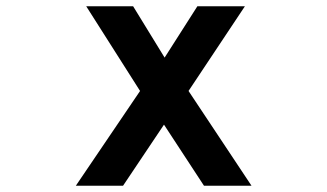

<svg xmlns="http://www.w3.org/2000/svg" viewBox="-20 -538 1040 610"><path d="M628 52H779L579 -249L758 -518H607L503 -355L403 -518H254L425 -249L221 52H371L501 -142Z"/></svg>

Font: LINE Seed JP_OTF Bold
Style: Regular
Weight: 700
Designer: LINE & Fontrix & Fontworks
Version: Version 1.009